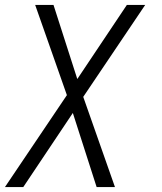

<svg xmlns="http://www.w3.org/2000/svg" viewBox="-34 -540 654 775"><path d="M430 215H356L260 -84L60 215H-14L236 -156L108 -520H182L278 -221L478 -520H552L302 -149Z"/></svg>

Font: Iosevka Light Extended
Style: Italic
Weight: 300
Width: 7
Italic angle: -9°
Monospace: yes
Designer: Belleve Invis
Foundry: Belleve Invis
Version: Version 32.5.0; ttfautohint (v1.8.4)